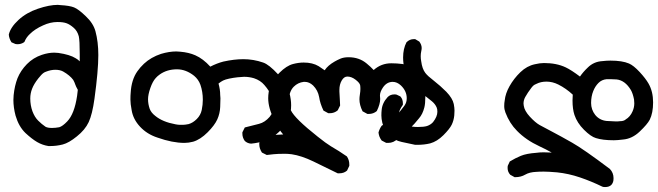

<svg xmlns="http://www.w3.org/2000/svg" viewBox="-20 -467 2663 777"><path d="M34.2 -62.5Q34.2 -72.3 35.2 -82Q39.1 -120.1 50.8 -150.4Q63.5 -181.6 88.9 -207.5Q114.3 -233.4 149.4 -245.1Q175.8 -253.9 199.2 -253.9Q208 -253.9 215.8 -252.9Q262.7 -246.1 286.1 -231.4Q294.9 -226.6 302.7 -218.8Q302.7 -228.5 302.7 -247.1Q302.7 -303.7 298.8 -320.3Q293 -341.8 278.3 -354.5Q262.7 -368.2 249 -373Q235.4 -377.9 212.9 -377.9Q183.6 -377.9 154.3 -364.3Q121.1 -349.6 100.6 -329.1Q85.9 -315.4 79.1 -297.9L77.1 -295.9Q65.4 -288.1 51.8 -288.1Q44.9 -288.1 42 -289.1L26.4 -295.9Q16.6 -311.5 15.6 -327.1Q22.5 -356.4 54.7 -386.2Q86.9 -416 133.3 -431.6Q179.7 -447.3 213.9 -447.3Q218.8 -447.3 224.6 -446.3Q261.7 -444.3 279.8 -437Q297.9 -429.7 327.1 -401.4Q357.4 -373 366.2 -340.8Q377.9 -297.9 377.9 -244.1Q377.9 -180.7 362.3 -67.4Q353.5 -3.9 338.9 27.3Q324.2 58.6 291 85Q258.8 111.3 233.9 117.7Q209 124 184.6 124Q177.7 124 175.8 124Q151.4 120.1 130.4 107.9Q109.4 95.7 83 71.3Q55.7 44.9 43 1Q34.2 -32.2 34.2 -62.5ZM166 -176.8Q156.2 -173.8 146.5 -163.1L134.8 -149.4Q117.2 -127 109.9 -107.9Q102.5 -88.9 102.5 -68.4Q102.5 -41 111.3 -16.6Q120.1 6.8 134.3 21Q148.4 35.2 164.1 45.9Q172.9 50.8 190.4 50.8Q204.1 50.8 219.7 47.9Q233.4 43.9 252 24.4Q281.2 -5.9 292 -79.1Q293.9 -90.8 294.9 -103.5Q287.1 -117.2 284.2 -126Q281.2 -134.8 279.3 -137.7Q277.3 -140.6 276.4 -143.6Q262.7 -162.1 235.4 -177.7Q222.7 -184.6 204.1 -184.6Q185.5 -184.6 166 -176.8Z M960.9 74.2Q960.9 72.3 960.9 68.4L970.7 48.8Q1002.9 41 1028.3 34.2Q1051.8 28.3 1071.3 5.9Q1086.9 -13.7 1086.9 -34.2Q1086.9 -52.7 1078.1 -78.1Q1070.3 -99.6 1049.8 -123Q1034.2 -141.6 1007.8 -150.4Q988.3 -156.2 967.8 -156.2Q960 -156.2 941.9 -154.3Q923.8 -152.3 907.7 -148.9Q891.6 -145.5 882.8 -141.1Q874 -136.7 864.3 -128.9Q871.1 -104.5 871.1 -83Q872.1 -75.2 872.1 -69.3Q872.1 -50.8 871.1 -34.2Q870.1 -7.8 859.4 16.1Q848.6 40 820.3 68.4Q791 97.7 761.7 106.4Q743.2 111.3 726.6 111.3Q677.7 111.3 617.2 89.8Q575.2 76.2 546.9 45.9Q518.6 15.6 512.7 -21.5Q507.8 -46.9 507.8 -64Q507.8 -81.1 508.8 -90.8Q511.7 -144.5 536.1 -178.7Q546.9 -194.3 562.5 -209Q590.8 -235.4 631.8 -249Q665 -258.8 693.4 -258.8Q701.2 -258.8 709 -257.8Q744.1 -254.9 770.5 -243.2Q801.8 -229.5 831.1 -197.3Q857.4 -210.9 883.8 -217.8Q927.7 -227.5 964.8 -227.5Q1005.9 -227.5 1044.9 -213.9Q1068.4 -206.1 1105 -166.5Q1141.6 -127 1151.4 -90.8Q1158.2 -64.5 1158.2 -41Q1158.2 -13.7 1150.4 9.8Q1147.5 17.6 1144.5 23.4Q1134.8 42 1108.4 67.4Q1082 92.8 1054.7 101.6Q1027.3 111.3 996.1 114.3Q981.4 113.3 970.7 103.5Q960.9 89.8 960.9 74.2ZM800.8 -63.5Q800.8 -95.7 791 -124Q783.2 -145.5 765.6 -160.2Q732.4 -186.5 696.3 -186.5Q656.2 -186.5 627 -166Q617.2 -159.2 610.4 -151.4Q597.7 -137.7 588.4 -110.8Q579.1 -84 579.1 -65.4Q579.1 -45.9 585.9 -26.4Q591.8 -10.7 608.4 2Q637.7 26.4 690.4 36.1Q701.2 38.1 707.5 38.1Q713.9 38.1 721.2 38.1Q728.5 38.1 743.2 35.2Q760.7 30.3 776.4 14.6Q792 -1 796.4 -22Q800.8 -43 800.8 -63.5Z M1517.6 -80.1 1518.6 -66.4Q1518.6 -45.9 1504.9 -17.6Q1491.2 -5.9 1472.7 -5.9Q1470.7 -5.9 1466.8 -5.9L1447.3 -16.6Q1434.6 -42 1434.6 -65.4Q1434.6 -73.2 1436.5 -85.4Q1438.5 -97.7 1438.5 -106.9Q1438.5 -116.2 1437.5 -122.1Q1435.5 -131.8 1418.9 -144.5Q1402.3 -157.2 1385.7 -157.2Q1372.1 -157.2 1362.8 -141.1Q1353.5 -125 1353.5 -103.5Q1353.5 -100.6 1353.5 -96.2Q1353.5 -91.8 1354 -87.4Q1354.5 -83 1354.5 -78.1Q1354.5 -73.2 1355 -68.8Q1355.5 -64.5 1355.5 -59.6Q1356.4 -50.8 1356.4 -40L1346.7 -20.5Q1333 -8.8 1314.5 -8.8Q1312.5 -8.8 1308.6 -8.8L1289.1 -19.5Q1275.4 -47.9 1271.5 -74.2Q1266.6 -101.6 1247.1 -121.1Q1231.4 -135.7 1213.9 -135.7Q1211.9 -135.7 1209 -135.7Q1185.5 -132.8 1168.9 -116.2Q1149.4 -96.7 1149.4 -59.6Q1149.4 -37.1 1157.2 -20.5Q1172.9 12.7 1265.6 85.9Q1299.8 113.3 1319.3 125Q1351.6 143.6 1383.8 166Q1393.6 180.7 1393.6 198.2Q1393.6 200.2 1393.6 204.1L1384.8 222.7L1382.8 224.6Q1371.1 234.4 1352.5 234.4Q1350.6 234.4 1346.7 234.4Q1296.9 210 1248.5 186.5Q1200.2 163.1 1160.2 157.2Q1144.5 155.3 1132.8 155.3Q1121.1 155.3 1106.4 155.8Q1091.8 156.2 1059.6 160.2L1040 150.4Q1029.3 133.8 1029.3 117.2Q1029.3 115.2 1029.3 111.3L1039.1 91.8Q1046.9 86.9 1053.7 85Q1077.1 79.1 1126 77.1Q1107.4 56.6 1089.8 18.6Q1065.4 -30.3 1065.4 -69.3Q1065.4 -82 1067.4 -94.7Q1073.2 -134.8 1111.3 -172.9Q1139.6 -201.2 1166 -208Q1188.5 -213.9 1209 -213.9Q1245.1 -213.9 1269.5 -199.2Q1282.2 -190.4 1293.9 -182.6Q1306.6 -202.1 1334 -217.8Q1343.8 -223.6 1357.4 -229.5Q1371.1 -235.4 1390.6 -235.4Q1433.6 -235.4 1463.9 -210Q1480.5 -196.3 1492.2 -183.6Q1522.5 -210.9 1563.5 -210.9Q1585.9 -210.9 1608.4 -208Q1632.8 -204.1 1659.2 -177.7Q1685.5 -151.4 1694.3 -122.1Q1701.2 -100.6 1701.2 -73.2Q1701.2 -47.9 1697.3 -32.2Q1690.4 -4.9 1675.8 11.7Q1656.2 36.1 1642.6 48.8Q1620.1 70.3 1588.9 94.7Q1573.2 111.3 1550.8 111.3Q1547.9 111.3 1543 111.3L1524.4 101.6Q1517.6 91.8 1515.1 84.5Q1512.7 77.1 1511.7 69.3Q1515.6 54.7 1524.4 42Q1543 30.3 1557.6 20.5Q1576.2 8.8 1589.8 -5.9Q1603.5 -21.5 1617.2 -40Q1626 -52.7 1626 -69.3Q1626 -98.6 1602.5 -121.1Q1586.9 -135.7 1569.3 -135.7Q1544.9 -135.7 1529.3 -112.3Q1517.6 -94.7 1517.6 -80.1Z M1527.3 30.3Q1523.4 13.7 1523.4 0.5Q1523.4 -12.7 1524.4 -20.5Q1526.4 -49.8 1548.8 -74.2Q1559.6 -85 1576.2 -85Q1582 -85 1585 -84L1599.6 -77.1L1601.6 -75.2Q1610.4 -64.5 1610.4 -48.8Q1610.4 -46.9 1610.4 -43Q1593.8 -19.5 1593.8 -3.9Q1593.8 25.4 1614.3 36.1Q1619.1 39.1 1627 41Q1647.5 46.9 1671.4 46.9Q1695.3 46.9 1708 43Q1722.7 38.1 1732.4 27.3Q1750 4.9 1750 -14.6Q1750 -26.4 1747.1 -32.2Q1741.2 -45.9 1728.5 -56.6Q1709 -73.2 1680.7 -92.8Q1650.4 -113.3 1635.7 -141.6Q1611.3 -185.5 1611.3 -234.4Q1611.3 -269.5 1625 -295.9Q1637.7 -308.6 1654.3 -308.6Q1656.2 -308.6 1660.2 -308.6L1676.8 -298.8Q1686.5 -286.1 1686.5 -272.5Q1686.5 -267.6 1684.6 -258.8Q1682.6 -250 1682.6 -239.3Q1682.6 -228.5 1684.6 -218.8Q1688.5 -188.5 1701.2 -171.9Q1710.9 -159.2 1735.4 -140.6Q1761.7 -120.1 1786.1 -95.7Q1811.5 -69.3 1816.4 -45.9Q1819.3 -30.3 1819.3 -19.5Q1819.3 -8.8 1818.4 0Q1816.4 20.5 1808.1 37.6Q1799.8 54.7 1774.4 80.1Q1749 105.5 1720.7 113.3Q1696.3 119.1 1668.9 119.1Q1662.1 119.1 1660.2 119.1Q1632.8 113.3 1605.5 107.4Q1576.2 101.6 1554.7 77.6Q1533.2 53.7 1527.3 30.3Z M2150.4 228.5Q2123 229.5 2105.5 239.7Q2087.9 250 2065.4 250H2062.5L2044.9 240.2Q2034.2 228.5 2034.2 212.9Q2034.2 205.1 2035.2 203.1L2043 186.5Q2065.4 172.9 2087.9 163.6Q2110.4 154.3 2150.4 151.4Q2164.1 149.4 2179.7 149.4Q2195.3 149.4 2212.9 150.4Q2188.5 136.7 2163.1 125Q2108.4 99.6 2072.3 62.5Q2042 32.2 2025.4 -11.7Q2020.5 -24.4 2020.5 -37.6Q2020.5 -50.8 2022.5 -60.5Q2025.4 -88.9 2042 -118.2Q2059.6 -149.4 2085.9 -174.8Q2112.3 -200.2 2144.5 -207Q2165 -211.9 2181.6 -211.9Q2232.4 -211.9 2269.5 -194.3Q2292 -183.6 2327.1 -157.2Q2339.8 -175.8 2358.4 -193.4Q2382.8 -217.8 2418 -219.7Q2434.6 -221.7 2450.2 -221.7Q2498 -221.7 2525.4 -210Q2543.9 -202.1 2568.4 -175.8Q2592.8 -149.4 2604.5 -128.9Q2623 -96.7 2623 -52.7Q2623 -9.8 2609.4 17.6Q2599.6 36.1 2568.8 65.4Q2538.1 94.7 2501 97.7Q2478.5 100.6 2463.9 100.6Q2418.9 100.6 2391.6 91.8Q2371.1 85.9 2343.3 58.1Q2315.4 30.3 2304.7 -2Q2296.9 -25.4 2296.9 -60.5Q2296.9 -71.3 2297.9 -84Q2270.5 -109.4 2239.3 -125Q2215.8 -136.7 2191.4 -136.7Q2168.9 -136.7 2151.4 -127.9Q2141.6 -124 2137.2 -119.6Q2132.8 -115.2 2130.9 -112.3Q2115.2 -91.8 2105.5 -74.2Q2098.6 -61.5 2098.6 -47.9Q2098.6 -43 2099.6 -39.1Q2102.5 -18.6 2124 4.9Q2146.5 29.3 2164.1 39.1Q2181.6 48.8 2215.3 66.4Q2249 84 2295.4 110.4Q2341.8 136.7 2448.2 216.8Q2462.9 232.4 2462.9 253.9Q2462.9 264.6 2460.9 269.5Q2458 277.3 2454.1 281.2Q2445.3 290 2428.7 290Q2419.9 290 2417 288.1Q2373 266.6 2327.1 251Q2281.2 235.4 2234.4 230.5Q2199.2 227.5 2180.7 227.5Q2162.1 227.5 2150.4 228.5ZM2546.9 -48.8Q2546.9 -56.6 2545.9 -64.5Q2541 -88.9 2533.2 -102.5Q2509.8 -141.6 2475.6 -145.5Q2462.9 -146.5 2452.6 -146.5Q2442.4 -146.5 2434.6 -146.5Q2415 -144.5 2401.9 -131.3Q2388.7 -118.2 2380.9 -98.6Q2372.1 -77.1 2372.1 -50.3Q2372.1 -23.4 2388.7 -2Q2406.2 19.5 2434.6 22.5Q2461.9 24.4 2472.7 24.4Q2483.4 24.4 2489.3 23.4Q2502.9 23.4 2510.7 17.6Q2510.7 17.6 2511.7 16.6Q2530.3 5.9 2540 -16.6Q2546.9 -32.2 2546.9 -48.8Z"/></svg>

Font: JasonHandwriting2
Style: SemiBold
Weight: 600
Version: Version 1.04.7